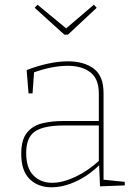

<svg xmlns="http://www.w3.org/2000/svg" viewBox="-20 -788 574 814"><path d="M419 -19 412 -27 509 -17V-2L404 2L400 -94L404 -91Q358 -45 303.5 -19.5Q249 6 198 6Q141 6 105.5 -29Q70 -64 70 -136Q70 -195 94 -225Q118 -255 158.5 -265Q199 -275 248 -275H406L399 -268V-391Q399 -454 363 -481.5Q327 -509 267 -509Q234 -509 196 -501.5Q158 -494 118 -479L125 -490L118 -392H101L93 -491Q140 -509 184.5 -518.5Q229 -528 268 -528Q336 -528 377.5 -497Q419 -466 419 -394ZM91 -140Q91 -75 122 -44Q153 -13 201 -13Q246 -13 300 -38.5Q354 -64 404 -110L399 -99V-263L406 -256H250Q165 -256 128 -230.5Q91 -205 91 -140ZM378 -768 390 -755 268 -641H253L127 -755L139 -768L265 -664H256Z"/></svg>

Font: Bitter Thin
Style: Regular
Weight: 100
Designer: Sol Matas, and Bitter project Authors
Foundry: Sol Matas
Version: Version 2.002